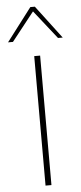

<svg xmlns="http://www.w3.org/2000/svg" viewBox="-61 -940 411 972"><g transform="rotate(-5 145.0 -453.5)"><path d="M130 0V-658H160V0ZM258 -739 138 -891 132 -907H155L282 -739ZM4 -739 132 -907H155L149 -891L29 -739Z"/></g></svg>

Font: Ysabeau Office Thin
Style: Regular
Weight: 250
Designer: Christian Thalmann (Catharsis Fonts)
Version: Version 2.001;gftools[0.9.30]; featfreeze: tnum,lnum,ss02